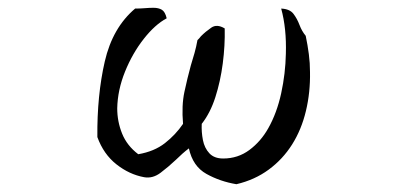

<svg xmlns="http://www.w3.org/2000/svg" viewBox="-20 -496 1040 493"><path d="M776 -311Q777 -259 765.5 -211Q754 -163 730 -125Q706 -87 670 -60.5Q634 -34 587 -23Q545 -30 510 -49.5Q475 -69 465 -115Q457 -109 448.5 -101.5Q440 -94 432 -86Q413 -68 392.5 -52.5Q372 -37 350 -41Q312 -48 279 -74Q246 -100 230 -144Q229 -251 249 -338Q269 -425 327 -474Q340 -474 352 -475Q364 -476 374 -476Q387 -476 395.5 -471Q404 -466 408 -449Q378 -433 349 -396Q320 -359 301 -312Q282 -265 281 -218Q281 -184 293.5 -153Q306 -122 335 -100Q376 -107 403.5 -128.5Q431 -150 450 -178Q446 -225 453.5 -260Q461 -295 470 -328Q475 -344 479.5 -360Q484 -376 487 -393Q489 -395 491.5 -397.5Q494 -400 496 -403Q508 -415 522.5 -425Q537 -435 557 -423Q558 -379 552 -333Q546 -287 533 -246.5Q520 -206 498 -178Q497 -157 501 -136.5Q505 -116 517.5 -102.5Q530 -89 553 -89Q591 -89 620.5 -111Q650 -133 669 -167Q691 -206 702 -256.5Q713 -307 714 -358Q716 -423 702 -474Q724 -473 733.5 -460.5Q743 -448 749 -432Q755 -416 765 -404Q770 -380 773 -357Q776 -334 776 -311Z"/></svg>

Font: Yuji Mai
Style: Regular
Weight: 400
Designer: Kataoka Yuji
Foundry: Kinuta Font Factory
Version: Version 3.002